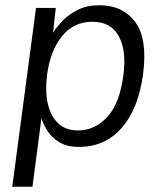

<svg xmlns="http://www.w3.org/2000/svg" viewBox="-20 -547 609 728"><path d="M26.5 161 116.5 -517H191.5L181 -422.5Q193.5 -443 216.8 -467.5Q240 -492 274.8 -509.5Q309.5 -527 357 -527Q446 -527 493 -463.2Q540 -399.5 522.5 -266Q505 -135 441.8 -62.5Q378.5 10 280 10Q233.5 10 204.5 -8Q175.5 -26 159.8 -51.2Q144 -76.5 137 -98L103 161ZM276 -52.5Q340 -52.5 387 -103.8Q434 -155 448 -263Q460 -354.5 430.5 -409.5Q401 -464.5 330 -464.5Q258.5 -464.5 214.2 -408.8Q170 -353 158.5 -263Q150.5 -203.5 160.8 -156Q171 -108.5 199.5 -80.5Q228 -52.5 276 -52.5Z"/></svg>

Font: Public Sans Light
Style: Italic
Weight: 300
Italic angle: -8°
Designer: The Public Sans project authors (U.S. Web Design System). Libre Franklin designed by Pablo Impallari and Rodrigo Fuenzal
Version: Version 1.007; ttfautohint (v1.8.1) -l 8 -r 50 -G 200 -x 14 